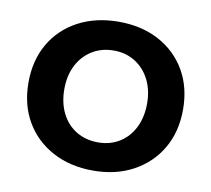

<svg xmlns="http://www.w3.org/2000/svg" viewBox="-66 -612 759 690"><g transform="rotate(10 314.0 -266.5)"><path d="M315 -538Q398 -538 461.5 -504Q525 -470 560.5 -409Q596 -348 596 -267Q596 -186 560.5 -125Q525 -64 461.5 -29.5Q398 5 315 5Q231 5 167 -29.5Q103 -64 67.5 -125Q32 -186 32 -267Q32 -348 67.5 -409Q103 -470 167 -504Q231 -538 315 -538ZM315 -433Q270 -433 235.5 -411.5Q201 -390 182 -352.5Q163 -315 163 -266Q163 -216 182 -178Q201 -140 235.5 -119Q270 -98 315 -98Q359 -98 393 -119Q427 -140 446 -178Q465 -216 465 -266Q465 -315 446 -352.5Q427 -390 393 -411.5Q359 -433 315 -433Z"/></g></svg>

Font: Alexandria Medium
Style: Regular
Weight: 500
Designer: Mohamed Gaber
Foundry: Kief Type Foundry
Version: Version 5.100